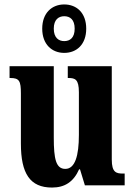

<svg xmlns="http://www.w3.org/2000/svg" viewBox="-20 -834 604 864"><path d="M269 -596C325 -596 368 -634 368 -705C368 -776 325 -814 269 -814C214 -814 170 -776 170 -705C170 -634 214 -596 269 -596ZM269 -649C244 -649 222 -664 222 -705C222 -746 244 -761 269 -761C295 -761 316 -746 316 -705C316 -664 295 -649 269 -649ZM214 10C272 10 311 -16 336 -72H340L362 0H541V-53H533C503 -53 483 -58 483 -116V-536H285V-483H288C318 -483 335 -477 335 -419V-227C335 -134 318 -74 274 -74C232 -74 222 -118 222 -215V-536H23V-483H26C67 -483 74 -470 74 -413V-188C74 -53 115 10 214 10Z"/></svg>

Font: Noto Serif Tamil ExtraCondensed ExtraBold
Style: Regular
Weight: 800
Width: 2
Designer: Indian Type Foundry, Tom Grace, and the Monotype Design Team
Foundry: Monotype Imaging Inc.
Version: Version 2.004